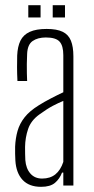

<svg xmlns="http://www.w3.org/2000/svg" viewBox="-20 -718 363 743"><path d="M139 5Q92.5 5 67.5 -21.8Q42.5 -48.5 39.5 -96.5Q39 -111.5 38.5 -123.2Q38 -135 38.5 -150.5Q40 -183.5 48 -211.5Q56 -239.5 75.2 -264Q94.5 -288.5 130 -310.5Q150.5 -323.5 177 -337.2Q203.5 -351 225 -361V-504.5Q225 -541 210.5 -557Q196 -573 157.5 -573Q126 -573 106.2 -559.2Q86.5 -545.5 85 -509.5Q84 -489.5 83.8 -470.5Q83.5 -451.5 84 -434.5Q84.5 -417.5 85 -404.5H47.5Q46 -433.5 46 -457.5Q46 -481.5 46.5 -503Q48 -538 59.2 -560.8Q70.5 -583.5 95.2 -594.8Q120 -606 160.5 -606Q200 -606 222.5 -595Q245 -584 254.5 -560.5Q264 -537 264 -500V0H225V-50H220Q211 -26 192.8 -10.5Q174.5 5 139 5ZM143 -27Q174 -27 194.2 -43.2Q214.5 -59.5 225 -91.5V-327.5Q205.5 -319.5 184.5 -308.5Q163.5 -297.5 133 -275.5Q100 -252 88.8 -218.8Q77.5 -185.5 77 -149.5Q77 -136 77.2 -122.5Q77.5 -109 78 -98.5Q80.5 -66 97.5 -46.5Q114.5 -27 143 -27ZM184 -650.5V-698H231.5V-650.5ZM89.5 -650.5V-698H137V-650.5Z"/></svg>

Font: Big Shoulders Thin
Style: Regular
Weight: 100
Version: Version 2.002